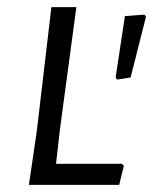

<svg xmlns="http://www.w3.org/2000/svg" viewBox="-20 -518 432 538"><path d="M327 -53 314 0H61L83 -150L124 -498H194L148 -156L137 -59H322ZM389 -471 346 -301 308 -295 304 -301 330 -473 385 -477Z"/></svg>

Font: Alegreya Sans SC
Style: Italic
Weight: 400
Italic angle: -7°
Designer: Juan Pablo del Peral
Foundry: Huerta Tipografica
Version: Version 2.008; ttfautohint (v1.6)